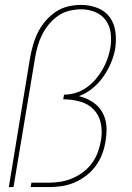

<svg xmlns="http://www.w3.org/2000/svg" viewBox="-20 -763 540 783"><path d="M16 0 103 -530Q108 -556 115.5 -582Q123 -608 135.5 -632.5Q148 -657 166.5 -678.5Q185 -700 208.5 -715.5Q232 -731 258.5 -737Q285 -743 311 -743Q345 -743 376.5 -731Q408 -719 427 -693.5Q446 -668 450.5 -634Q455 -600 450 -566Q445 -536 432.5 -506.5Q420 -477 401.5 -450.5Q383 -424 357.5 -403Q332 -382 302 -371Q322 -366 339.5 -357.5Q357 -349 371.5 -336.5Q386 -324 396 -307Q406 -290 410.5 -271Q415 -252 414.5 -231Q414 -210 411 -190Q407 -163 397.5 -137Q388 -111 371.5 -88Q355 -65 332.5 -47.5Q310 -30 284.5 -19Q259 -8 232 -4Q205 0 179 0H105L108 -18H179Q203 -18 227.5 -22Q252 -26 275.5 -36Q299 -46 320 -62Q341 -78 356 -99Q371 -120 379.5 -144Q388 -168 392 -192Q398 -227 391 -260.5Q384 -294 361.5 -317Q339 -340 306 -349Q273 -358 238 -358L241 -377Q265 -377 288 -384Q311 -391 331.5 -405Q352 -419 368.5 -438Q385 -457 397.5 -478.5Q410 -500 418 -522.5Q426 -545 430 -568Q435 -598 431.5 -627.5Q428 -657 411.5 -680Q395 -703 368 -714Q341 -725 311 -725Q287 -725 262.5 -719Q238 -713 217 -698.5Q196 -684 179.5 -664Q163 -644 151.5 -621Q140 -598 133.5 -574.5Q127 -551 123 -527L35 0Z"/></svg>

Font: Iosevka Curly Thin Oblique
Style: Regular
Weight: 100
Italic angle: -9°
Monospace: yes
Designer: Belleve Invis
Foundry: Belleve Invis
Version: Version 11.1.0; ttfautohint (v1.8.3)